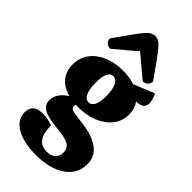

<svg xmlns="http://www.w3.org/2000/svg" viewBox="-309 -817 1158 1158"><g transform="rotate(45 270.0 -238.5)"><path d="M242 -114Q231 -114 222 -115Q219 -108 219 -101Q219 -85 235.5 -78.5Q252 -72 307 -66Q525 -44 525 89Q525 172 455 221Q385 270 264 270Q159 270 97 233.5Q35 197 35 136Q35 63 120 63Q161 63 204 79Q204 210 297 210Q333 210 353 192Q373 174 373 142Q373 105 344.5 88.5Q316 72 238 65Q157 57 123 37.5Q89 18 89 -21Q89 -81 157 -124Q99 -140 67.5 -178Q36 -216 36 -273Q36 -329 66.5 -371.5Q97 -414 151.5 -438Q206 -462 278 -462Q334 -462 378 -447L511 -501Q519 -486 524.5 -467Q530 -448 530 -434Q530 -386 465 -386Q491 -349 491 -300Q491 -246 459 -204Q427 -162 371 -138Q315 -114 242 -114ZM265 -179Q289 -179 302 -205Q315 -231 315 -280Q315 -335 300.5 -366Q286 -397 260 -397Q212 -397 212 -294Q212 -239 226 -209Q240 -179 265 -179ZM268 -747Q283 -747 295.5 -741Q308 -735 326 -715Q344 -695 373.5 -654Q403 -613 452 -543Q452 -525 439 -512.5Q426 -500 407 -500Q360 -539 325.5 -568Q291 -597 268 -617Q245 -597 210.5 -568Q176 -539 129 -500Q110 -500 97 -512.5Q84 -525 84 -543Q133 -613 162.5 -654Q192 -695 210 -715Q228 -735 240.5 -741Q253 -747 268 -747Z"/></g></svg>

Font: Petrona Black
Style: Regular
Weight: 900
Designer: Ringo R. Seeber
Foundry: Ringo R. Seeber
Version: Version 2.001; ttfautohint (v1.8.3)